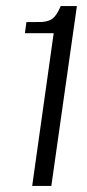

<svg xmlns="http://www.w3.org/2000/svg" viewBox="-20 -611 287 631"><path d="M85.8 0 156.4 -501.8H61.8L66.9 -538.4L116.8 -538.7Q141.3 -540.2 154.4 -551.3Q167.5 -562.4 179.6 -591H232.7L148.7 0Z"/></svg>

Font: Alumni Sans Thin
Style: Italic
Weight: 100
Italic angle: -8°
Designer: Robert E. Leuschke
Foundry: Robert E. Leuschke
Version: Version 1.016